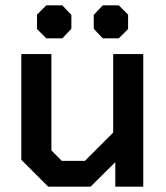

<svg xmlns="http://www.w3.org/2000/svg" viewBox="-20 -701 623 721"><path d="M60 -101V-498H173V-136L212 -97H299L405 -203V-498H518V0H413V-92L320 0H161ZM119 -592V-646L154 -681H214L248 -645V-593L214 -557H154ZM332 -593V-645L366 -681H426L461 -646V-592L426 -557H366Z"/></svg>

Font: Chakra Petch SemiBold
Style: Regular
Weight: 600
Designer: Katatrad Aksorn Co.,Ltd.
Foundry: Cadson Demak Co.,Ltd.
Version: Version 1.000; ttfautohint (v1.6)